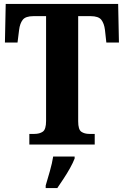

<svg xmlns="http://www.w3.org/2000/svg" viewBox="-20 -734 629 975"><path d="M129 0V-54H155Q181 -54 197.5 -65.5Q214 -77 214 -120V-652H150Q110 -652 95.5 -633.5Q81 -615 77 -582L69 -518H5L9 -714H580L584 -518H520L513 -582Q509 -615 494.5 -633.5Q480 -652 440 -652H377V-118Q377 -76 393 -65Q409 -54 434 -54H461V0ZM212 208Q221 178 233 136Q245 94 250 61H359V71Q351 92 336 119Q321 146 303.5 172.5Q286 199 271 221H212Z"/></svg>

Font: Noto Serif Hebrew Condensed ExtraBold
Style: Regular
Weight: 800
Width: 3
Designer: Monotype Design Team
Foundry: Monotype Imaging Inc.
Version: Version 2.004; ttfautohint (v1.8.4.7-5d5b)